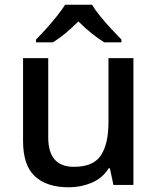

<svg xmlns="http://www.w3.org/2000/svg" viewBox="-20 -786 670 816"><path d="M547 -539V0H462L447 -71H442Q416 -29 370 -9.5Q324 10 273 10Q178 10 128 -37Q78 -84 78 -186V-539H185V-202Q185 -77 294 -77Q377 -77 409 -126Q441 -175 441 -266V-539ZM371 -766Q384 -744 406.5 -716.5Q429 -689 453.5 -662.5Q478 -636 496 -618V-606H423Q397 -622 368.5 -645Q340 -668 313 -695Q259 -640 205 -606H133V-618Q152 -637 175.5 -663Q199 -689 221 -716.5Q243 -744 257 -766Z"/></svg>

Font: Noto Sans Sinhala Medium
Style: Regular
Weight: 500
Designer: Jelle Bosma - Monotype Design Team
Foundry: Monotype Imaging Inc.
Version: Version 2.006; ttfautohint (v1.8.4.7-5d5b)